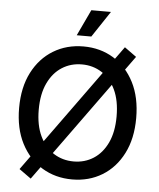

<svg xmlns="http://www.w3.org/2000/svg" viewBox="-62 -997 889 1076"><g transform="rotate(5 382.0 -459.0)"><path d="M382.3 10.3Q287.6 10.3 212.9 -35.2Q138.2 -80.6 95.2 -164.3Q52.2 -248 52.2 -363.3Q52.2 -479.5 95.2 -563.2Q138.2 -647 212.9 -692.4Q287.6 -737.8 382.3 -737.8Q477.1 -737.8 551.3 -692.4Q625.5 -647 668.2 -563.2Q710.9 -479.5 710.9 -363.3Q710.9 -248 668.2 -164.1Q625.5 -80.1 551.3 -34.9Q477.1 10.3 382.3 10.3ZM382.3 -90.8Q444.3 -90.8 493.7 -122.3Q543 -153.8 571.8 -214.6Q600.6 -275.4 600.6 -363.3Q600.6 -452.1 571.8 -512.9Q543 -573.7 493.7 -605.2Q444.3 -636.7 382.3 -636.7Q319.8 -636.7 270.3 -605.2Q220.7 -573.7 191.7 -512.7Q162.6 -451.7 162.6 -363.3Q162.6 -275.4 191.7 -214.6Q220.7 -153.8 270.3 -122.3Q319.8 -90.8 382.3 -90.8ZM151.4 25.9 84.5 -22 613.3 -753.4 680.2 -705.1ZM338.4 -796.9 407.7 -943.8H518.1L420.4 -796.9Z"/></g></svg>

Font: Inter 17pt Medium
Style: Regular
Weight: 500
Version: Version 4.001;git-66647c0bb